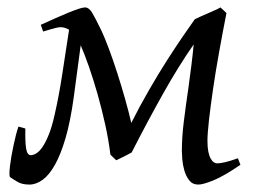

<svg xmlns="http://www.w3.org/2000/svg" viewBox="-20 -477 682 517"><path d="M48.3 -130.9Q47.4 -95.7 50.3 -77.4Q53.2 -59.1 63 -59.1Q69.3 -59.1 77.6 -64Q85.9 -68.8 94.5 -81.3Q103 -93.8 111.6 -115Q120.1 -136.2 127.4 -169.4Q138.7 -218.8 147.5 -276.1Q156.2 -333.5 166 -397Q159.2 -400.9 153.6 -402.3Q147.9 -403.8 144 -403.8Q139.2 -403.8 131.3 -402.1Q123.5 -400.4 115.7 -397.9Q106.9 -395.5 96.2 -392.1L89.8 -410.2Q110.4 -419.4 129.4 -428Q148.4 -436.5 164.1 -442.9Q179.7 -449.2 191.4 -453.1Q203.1 -457 209 -457Q219.7 -457 228.5 -442.1Q237.3 -427.2 252.9 -395Q261.7 -376.5 273.2 -345.7Q284.7 -314.9 295.9 -280Q307.1 -245.1 317.1 -209.7Q327.1 -174.3 333.5 -146Q356.9 -192.4 381.6 -235.1Q406.2 -277.8 429.4 -314Q452.6 -350.1 471.9 -378.4Q491.2 -406.7 503.9 -424.3V-424.8Q510.3 -428.2 519.8 -432.4Q529.3 -436.5 539.3 -440.9Q549.3 -445.3 558.6 -449.5Q567.9 -453.6 573.7 -457L589.8 -441.9Q579.6 -390.1 570.1 -337.2Q560.5 -284.2 553.7 -237.3Q546.9 -190.4 542.7 -153.6Q538.6 -116.7 538.6 -97.7Q538.6 -80.1 541 -68.4Q543.5 -56.6 547.4 -49.8Q551.3 -43 555.9 -40Q560.5 -37.1 564.5 -37.1Q572.8 -37.1 586.4 -40.3Q600.1 -43.5 620.6 -50.8L627.4 -33.2Q581.5 -2 554 9Q526.4 20 514.2 20Q498.5 20 489.7 8.8Q481 -2.4 476.6 -17.3Q472.2 -32.2 470.9 -47.4Q469.7 -62.5 469.7 -69.8Q469.7 -107.9 474.9 -149.2Q480 -190.4 487.3 -240.2Q491.2 -268.6 495.1 -299.1Q499 -329.6 501.5 -357.4Q460.4 -298.3 419.7 -225.8Q378.9 -153.3 334.5 -66.4Q326.2 -62 314.5 -55.9Q302.7 -49.8 293 -45.4L277.3 -60.5Q272.5 -100.1 263.2 -142.1Q253.9 -184.1 242.7 -223.6Q231.4 -263.2 219.5 -297.4Q207.5 -331.5 197.3 -355L178.2 -212.4Q169.4 -149.4 156.5 -105.2Q143.6 -61 127.9 -33.2Q112.3 -5.4 94.7 7.3Q77.1 20 59.1 20Q39.6 20 27.6 12.9Q15.6 5.9 7.3 0Q5.4 -1.5 5.4 -9.5Q5.4 -17.6 6.8 -29.5Q8.3 -41.5 10.7 -56.2Q13.2 -70.8 16.4 -85.4Q19.5 -100.1 22.9 -113.5Q26.4 -127 29.8 -136.2Z"/></svg>

Font: Gentium Plus
Style: Italic
Weight: 400
Italic angle: -8°
Designer: J. Victor Gaultney, Annie Olsen, Iska Routamaa
Foundry: SIL International
Version: Version 1.510